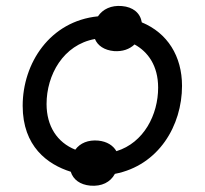

<svg xmlns="http://www.w3.org/2000/svg" viewBox="-20 -577 677 635"><path d="M357 -408C385 -406 408 -414 425 -430C469 -406 503 -360 503 -287C503 -198 456 -105 365 -77C354 -96 334 -109 305 -112C272 -115 245 -104 229 -82C169 -106 134 -160 134 -233C134 -329 189 -429 294 -448C303 -426 325 -411 357 -408ZM279 37C316 40 345 26 360 -2C505 -30 582 -162 582 -293C582 -391 534 -468 449 -503C444 -534 420 -554 383 -557C348 -560 320 -547 304 -523C145 -507 55 -368 55 -227C55 -93 137 -33 214 -9C222 17 245 34 279 37Z"/></svg>

Font: Fixel Display
Style: Italic
Weight: 400
Italic angle: -10°
Designer: AlfaBravo + MacPaw
Foundry: Kyrylo Tkachov, Marchela Mozhyna, Serhii Makarenko, Maria Weinstein, Zakhar Kryvoshyya
Version: Version 1.210;Glyphs 3.2 (3217)